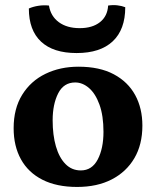

<svg xmlns="http://www.w3.org/2000/svg" viewBox="-20 -731 618 760"><path d="M285.2 9Q204 9 147.9 -19.6Q91.8 -48.2 62.9 -100.5Q34 -152.8 34 -223.6Q34 -301.2 67.8 -355.8Q101.6 -410.4 159.8 -438.7Q218 -467 290.6 -467Q374.2 -467 430.4 -437Q486.6 -407 515.1 -354.7Q543.6 -302.4 543.6 -233.8Q543.6 -158.8 511.8 -104.7Q480 -50.6 422.3 -20.8Q364.6 9 285.2 9ZM299.8 -56.4Q344.2 -56.4 366.9 -99.9Q389.6 -143.4 389.6 -209.2Q389.6 -273 373.8 -316.7Q358 -360.4 332.4 -382.5Q306.8 -404.6 277.6 -404.6Q232.2 -404.6 210.3 -361.5Q188.4 -318.4 188.4 -254.8Q188.4 -196.4 201.3 -151.8Q214.2 -107.2 239.1 -81.8Q264 -56.4 299.8 -56.4ZM475.8 -702.4Q475.8 -614.2 426.4 -567.6Q377 -521 283.2 -521Q191 -521 142.6 -566.1Q94.2 -611.2 94.2 -697.4Q111 -704.8 132 -708.1Q153 -711.4 173.8 -709Q180.6 -667 212.7 -643.3Q244.8 -619.6 295.6 -619.6Q345.8 -619.6 375.7 -643.3Q405.6 -667 408 -709Q427 -712 444.7 -709.9Q462.4 -707.8 475.8 -702.4Z"/></svg>

Font: Vollkorn
Style: Regular
Weight: 400
Designer: Friedrich Althausen
Foundry: Friedrich Althausen
Version: Version 4.104